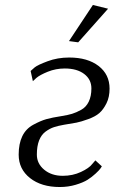

<svg xmlns="http://www.w3.org/2000/svg" viewBox="-20 -741 460 771"><path d="M363 -97 389 -73Q387 -70 383 -64Q379 -58 364 -44Q349 -30 331.5 -19Q314 -8 284 1Q254 10 220 10Q146 10 100.5 -26Q55 -62 55 -120Q55 -164 69.5 -194Q84 -224 113.5 -240Q143 -256 166 -262.5Q189 -269 228 -275Q253 -279 269.5 -284Q286 -289 306 -300Q326 -311 336.5 -333Q347 -355 347 -386Q347 -422 318 -444Q289 -466 240 -466Q204 -466 172 -453Q140 -440 126 -428L112 -415L103 -456Q109 -462 120 -471Q131 -480 171 -495Q211 -510 258 -510Q332 -510 376 -476Q420 -442 420 -385Q420 -351 407.5 -326Q395 -301 379 -287Q363 -273 334 -262.5Q305 -252 287 -248.5Q269 -245 237 -240Q214 -236 197 -230.5Q180 -225 163 -212.5Q146 -200 137 -177Q128 -154 128 -120Q128 -84 157.5 -59.5Q187 -35 232 -35Q272 -35 305 -50.5Q338 -66 350 -82ZM353 -721 414 -706 294 -571 257 -576Z"/></svg>

Font: ArsenalItalic
Style: Italic
Weight: 400
Italic angle: -9°
Designer: Andrij Shevchenko
Foundry: Stairsfor.com
Version: Version 1.000